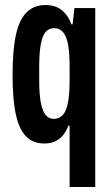

<svg xmlns="http://www.w3.org/2000/svg" viewBox="-20 -559 445 764"><path d="M257 185V-59H252Q244 -37 231 -21Q218 -5 199.5 3.5Q181 12 156 12Q112 12 84 -16Q56 -44 43 -104Q30 -164 30 -260Q30 -360 43.5 -421Q57 -482 86.5 -510.5Q116 -539 160 -539Q203 -539 228.5 -516.5Q254 -494 264 -462H269L276 -527H359V185ZM194 -86Q210 -86 222.5 -95Q235 -104 242.5 -122.5Q250 -141 253.5 -170Q257 -199 257 -239V-294Q257 -344 251.5 -378Q246 -412 232 -429.5Q218 -447 195 -447Q174 -447 161 -431Q148 -415 142 -381Q136 -347 136 -294V-239Q136 -184 142.5 -150.5Q149 -117 161.5 -101.5Q174 -86 194 -86Z"/></svg>

Font: Archivo ExtraCondensed SemiBold
Style: Regular
Weight: 600
Width: 2
Designer: Hector Gatti
Foundry: Omnibus-Type
Version: Version 2.001